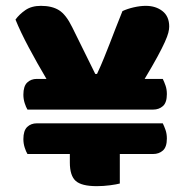

<svg xmlns="http://www.w3.org/2000/svg" viewBox="-20 -629 637 657"><path d="M559 -538Q559 -529 556 -517Q553 -505 544 -485Q535 -465 518.5 -434.5Q502 -404 475 -359H537Q542 -349 546.5 -336Q551 -323 551 -307Q551 -278 537.5 -266Q524 -254 504 -254H74Q69 -262 64.5 -276Q60 -290 60 -305Q60 -334 73 -346.5Q86 -359 106 -359H139Q107 -413 78.5 -466.5Q50 -520 33 -562Q46 -580 67 -594.5Q88 -609 120 -609Q158 -609 182 -594Q206 -579 227 -536L306 -376H312Q326 -406 336 -431Q346 -456 355.5 -480Q365 -504 375 -530.5Q385 -557 399 -591Q416 -599 438 -604Q460 -609 479 -609Q513 -609 536 -591Q559 -573 559 -538ZM390 -102V-1Q379 2 356.5 5Q334 8 311 8Q259 8 239 -10Q219 -28 219 -73V-102H74Q69 -110 64.5 -124Q60 -138 60 -153Q60 -182 73 -194.5Q86 -207 106 -207H537Q542 -197 546.5 -184Q551 -171 551 -155Q551 -126 537.5 -114Q524 -102 504 -102Z"/></svg>

Font: Baloo Bhaina 2 ExtraBold
Style: Regular
Weight: 800
Designer: Yesha Goshar, Manish Minz, Shuchita Grover and Ek Type
Foundry: Ek Type
Version: Version 1.640;hotconv 1.0.111;makeotfexe 2.5.65597; ttfautoh